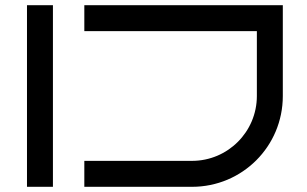

<svg xmlns="http://www.w3.org/2000/svg" viewBox="-20 -720 1182 740"><path d="M184 -700H84V0H184ZM1070 -700H305V-600H970V-350C970 -212 858 -100 720 -100H305V0H720C914 0 1070 -156 1070 -350Z"/></svg>

Font: Bruno Ace SC
Style: Regular
Weight: 400
Designer: Astigmatic (AOETI)
Foundry: Astigmatic (AOETI)
Version: Version 1.000